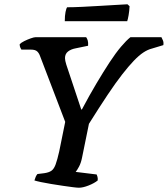

<svg xmlns="http://www.w3.org/2000/svg" viewBox="-20 -878 785 898"><path d="M349 0Q341 0 321 -2.5Q301 -5 274 -9Q247 -13 219.5 -17.5Q192 -22 171 -26.5Q150 -31 141 -34Q144 -44 147 -51Q150 -58 155 -64L187 -68Q208 -71 220 -79Q232 -87 240 -108.5Q248 -130 257 -170L285 -308L168 -614Q163 -629 154 -637.5Q145 -646 124 -646H80Q78 -649 75 -655.5Q72 -662 72 -671Q78 -678 93 -685.5Q108 -693 123.5 -698.5Q139 -704 146 -704H383Q388 -697 390.5 -688Q393 -679 392 -664L334 -652Q312 -648 298 -637Q284 -626 284 -606Q284 -601 285.5 -593Q287 -585 290 -576L360 -366H363Q398 -432 431 -487.5Q464 -543 492.5 -586.5Q521 -630 546 -659.5Q571 -689 590 -704H735Q738 -698 742 -689Q746 -680 744 -667L691 -651Q671 -646 650.5 -632.5Q630 -619 606 -594Q582 -569 551.5 -530Q521 -491 483 -434Q445 -377 396 -299L364 -142Q359 -116 349.5 -98.5Q340 -81 334 -74L432 -62Q433 -60 435.5 -52.5Q438 -45 437 -34Q421 -21 394.5 -10.5Q368 0 349 0ZM283 -779Q283 -805 286.5 -822Q290 -839 294 -844Q324 -844 364.5 -846Q405 -848 447 -850.5Q489 -853 523.5 -855Q558 -857 576 -858L586 -849Q585 -827 581.5 -807Q578 -787 575 -779Z"/></svg>

Font: Texturina Medium 12pt SemiBold
Style: Italic
Weight: 600
Italic angle: -11°
Version: Version 1.002